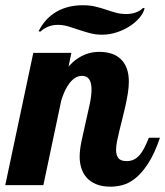

<svg xmlns="http://www.w3.org/2000/svg" viewBox="-58 -700 625 726"><path d="M546.9 -179.2Q525.9 -117.7 501.7 -81.1Q477.5 -44.4 452.9 -25.1Q428.2 -5.9 404.5 0Q380.9 5.9 360.8 5.9Q327.6 5.9 305.2 -3.7Q282.7 -13.2 269 -29.1Q255.4 -44.9 249.3 -65.2Q243.2 -85.4 243.2 -106.9Q243.2 -132.3 250.2 -166.3Q257.3 -200.2 265.6 -235.8Q273.9 -271.5 281 -304.7Q288.1 -337.9 288.1 -361.8Q288.1 -413.1 252 -413.1Q238.3 -413.1 226.6 -405.8Q214.8 -398.4 205.1 -386Q195.3 -373.5 187.5 -356.7Q179.7 -339.8 173.8 -320.8L106 0H-38.1L67.9 -500H211.9L201.2 -448.2Q217.3 -466.3 233.2 -477.3Q249 -488.3 264.2 -494.1Q279.3 -500 292.7 -502Q306.2 -503.9 317.9 -503.9Q341.8 -503.9 362.3 -497.6Q382.8 -491.2 397.7 -477.5Q412.6 -463.9 420.9 -442.4Q429.2 -420.9 429.2 -391.1Q429.2 -371.1 425.5 -347.9Q421.9 -324.7 416.5 -300.5Q411.1 -276.4 405 -252.4Q398.9 -228.5 393.6 -206.5Q388.2 -184.6 384.5 -165.8Q380.9 -147 380.9 -132.8Q380.9 -114.3 389.4 -102.5Q397.9 -90.8 420.9 -90.8Q437 -90.8 449.2 -97.2Q461.4 -103.5 471.2 -115.2Q481 -127 489 -143.3Q497.1 -159.7 504.9 -179.2ZM488.8 -668.9Q484.9 -651.4 470 -633.5Q455.1 -615.7 433.1 -601.3Q411.1 -586.9 383.8 -577.9Q356.4 -568.8 328.1 -568.8Q303.2 -568.8 281.5 -574.7Q259.8 -580.6 239.7 -587.4Q219.7 -594.2 200.4 -600.1Q181.2 -606 160.2 -606Q122.6 -606 94.2 -580.1L87.9 -582Q112.3 -630.4 155 -655.3Q197.8 -680.2 254.9 -680.2Q281.7 -680.2 303 -675Q324.2 -669.9 342.8 -663.6Q361.3 -657.2 379.6 -652.1Q397.9 -647 419.9 -647Q438.5 -647 455.1 -652.8Q471.7 -658.7 482.9 -669.9Z"/></svg>

Font: Lobster
Style: Regular
Weight: 400
Designer: Pablo Impallari
Foundry: Pablo Impallari
Version: Version 1.007; ttfautohint (v1.1) -l 8 -r 50 -G 50 -x 14 -D 